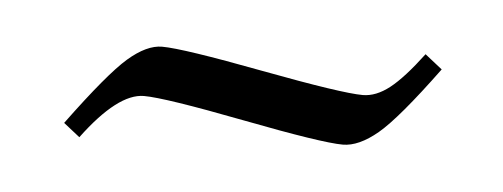

<svg xmlns="http://www.w3.org/2000/svg" viewBox="-26 -337 553 211"><g transform="rotate(5 250.5 -232.0)"><path d="M47.9 -184.1Q90.3 -241.7 110.6 -259.3Q130.9 -276.9 147.9 -276.9Q170.9 -276.9 260 -260Q349.1 -243.2 372.1 -243.2Q386.7 -243.2 401.6 -254.9Q416.5 -266.6 437 -293.9L456.1 -278.8Q414.1 -221.7 393.3 -204.3Q372.6 -187 355 -187Q332 -187 243.9 -204.1Q155.8 -221.2 132.8 -221.2Q104 -221.2 65.9 -169.9Z"/></g></svg>

Font: Dehuti Alt
Style: Bold
Weight: 700
Version: Version 1.2